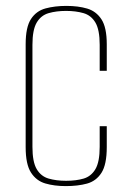

<svg xmlns="http://www.w3.org/2000/svg" viewBox="-20 -619 441 651"><path d="M203 12Q164 12 133.5 3Q103 -6 85 -34Q67 -62 67 -120V-469Q67 -527 85 -554.5Q103 -582 134.5 -590.5Q166 -599 205 -599Q245 -599 275.5 -590Q306 -581 324 -553.5Q342 -526 342 -469V-379H318V-467Q318 -518 303.5 -542.5Q289 -567 263 -574.5Q237 -582 204 -582Q171 -582 145 -574.5Q119 -567 104.5 -542.5Q90 -518 90 -467V-121Q90 -70 104.5 -45.5Q119 -21 145 -13.5Q171 -6 204 -6Q238 -6 263.5 -13.5Q289 -21 303.5 -45.5Q318 -70 318 -121V-191H342V-120Q342 -61 324 -33Q306 -5 275 3.5Q244 12 203 12Z"/></svg>

Font: Alumni Sans SC Thin
Style: Regular
Weight: 100
Designer: Robert E. Leuschke
Foundry: Robert E. Leuschke
Version: Version 1.018